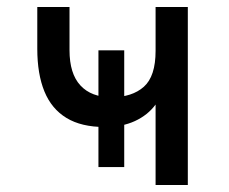

<svg xmlns="http://www.w3.org/2000/svg" viewBox="-20 -531 656 551"><path d="M262.5 -51.5V-386.5H336.5V-51.5ZM426.5 0V-231Q404 -200.5 367 -183.5Q330 -166.5 280.5 -166.5Q213.5 -166.5 170.8 -192.5Q128 -218.5 107.5 -268.5Q87 -318.5 87 -391V-511H179.5V-387Q179.5 -319.5 210.8 -285.8Q242 -252 300 -252Q359 -252 392.8 -282Q426.5 -312 426.5 -385V-511H519V0Z"/></svg>

Font: Overpass Mono Medium
Style: Regular
Weight: 500
Monospace: yes
Designer: Delve Withrington, Dave Bailey
Foundry: Delve Fonts LLC
Version: Version 4.000